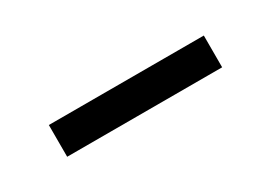

<svg xmlns="http://www.w3.org/2000/svg" viewBox="-15 -426 437 309"><g transform="rotate(-30 203.5 -271.5)"><path d="M59 -242V-301H347V-242Z"/></g></svg>

Font: Sarpanch Medium
Style: Regular
Weight: 500
Designer: Manushi Parikh (Devanagari and Latin), Jyotish Sonowal (Devanagari)
Foundry: Indian Type Foundry
Version: Version 2.004;PS 1.0;hotconv 1.0.78;makeotf.lib2.5.61930; tt